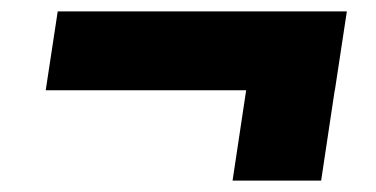

<svg xmlns="http://www.w3.org/2000/svg" viewBox="-20 -453 658 336"><path d="M60 -295 81 -433H587L566 -295ZM387 -137 424 -383H579L542 -137Z"/></svg>

Font: Public Sans Thin Black
Style: Italic
Weight: 900
Italic angle: -8°
Version: Version 2.001